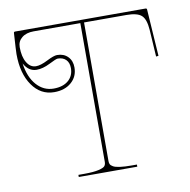

<svg xmlns="http://www.w3.org/2000/svg" viewBox="-64 -583 639 647"><g transform="rotate(-10 255.0 -260.0)"><path d="M34.7 -409.7Q41.5 -361.8 65.4 -335Q89.4 -308.1 123.5 -308.1Q155.8 -308.1 174.1 -324Q192.4 -339.8 192.4 -366.2Q192.4 -384.8 182.1 -395Q171.9 -405.3 153.8 -405.3Q148.4 -405.3 123.8 -392.8Q99.1 -380.4 78.1 -380.4Q50.8 -380.4 34.7 -409.7ZM28.8 -520H474.6Q479.5 -520 479.5 -515.6L490.2 -355.5L481.9 -354.5L476.1 -447.3Q473.6 -483.4 459.2 -496.6Q444.8 -509.8 407.7 -509.8H262.7V-35.2Q262.7 -28.8 264.9 -24.4Q267.1 -20 274.2 -15.9Q281.2 -11.7 297.1 -9.5Q313 -7.3 337.4 -7.3H355V0H154.8V-7.3H174.8Q207 -7.3 224.4 -11.5Q241.7 -15.6 245.8 -21Q250 -26.4 250 -35.2V-509.8H90.3Q64.9 -509.8 49.8 -497.6Q34.7 -485.4 34.7 -465.3Q34.7 -432.6 46.6 -412.6Q58.6 -392.6 78.1 -392.6Q93.8 -392.6 118.2 -405Q142.6 -417.5 153.8 -417.5Q176.8 -417.5 190.7 -403.3Q204.6 -389.2 204.6 -366.2Q204.6 -335 182.1 -315.4Q159.7 -295.9 123.5 -295.9Q77.1 -295.9 48.6 -336.7Q20 -377.4 20 -444.3Q20 -454.6 23.9 -515.6Q23.9 -520 28.8 -520Z"/></g></svg>

Font: ZnikomitNo24
Style: Thin
Weight: 300
Designer: gluk
Foundry: gluk
Version: Version 0.55